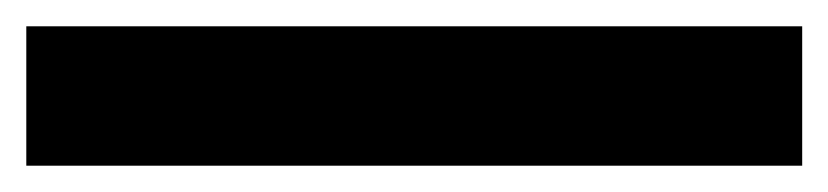

<svg xmlns="http://www.w3.org/2000/svg" viewBox="-20 30 630 146"><path d="M0 50H590V156H0Z"/></svg>

Font: PT Root UI Bold
Style: Regular
Weight: 700
Designer: Vitaly Kuzmin
Foundry: ParaType Ltd.
Version: Version 2.000G